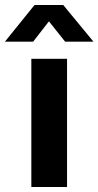

<svg xmlns="http://www.w3.org/2000/svg" viewBox="-75 -752 395 772"><path d="M51 0V-515.6H194.6V0ZM58.3 -584.5H-54.8V-585L63.9 -732H179.2L300.4 -585V-584.5H186.9L121.7 -666.2Z"/></svg>

Font: Inter Khmer Looped
Style: Regular
Weight: 400
Designer: Rasmus Andersson, Sovichet Tep
Foundry: Anagata Design
Version: Version 1.000